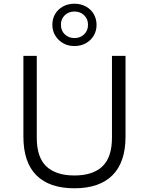

<svg xmlns="http://www.w3.org/2000/svg" viewBox="-20 -1006 802 1034"><path d="M381 8Q246 8 176 -62Q106 -132 106 -270V-705H178V-265Q178 -158 230 -109.5Q282 -61 381 -61Q480 -61 531.5 -110Q583 -159 583 -265V-705H656V-270Q656 -132 585.5 -62Q515 8 381 8ZM381 -758Q346 -758 319.5 -773.5Q293 -789 277.5 -814.5Q262 -840 262 -872Q262 -905 277 -930.5Q292 -956 319 -971Q346 -986 381 -986Q415 -986 442.5 -971Q470 -956 485 -930Q500 -904 500 -872Q500 -840 485 -814.5Q470 -789 443 -773.5Q416 -758 381 -758ZM381 -801Q412 -801 433 -821Q454 -841 454 -873Q454 -904 433 -924Q412 -944 381 -944Q350 -944 329 -924Q308 -904 308 -873Q308 -841 329 -821Q350 -801 381 -801Z"/></svg>

Font: Nunito Sans 6pt Light
Style: Regular
Weight: 300
Version: Version 3.101;gftools[0.9.27]